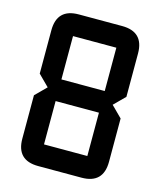

<svg xmlns="http://www.w3.org/2000/svg" viewBox="-105 -760 697 836"><g transform="rotate(15 244.0 -342.0)"><path d="M48.8 -585.9Q48.8 -683.6 146.5 -683.6H341.8Q439.5 -683.6 439.5 -585.9V-390.6L390.6 -341.8L439.5 -293V-97.7Q439.5 0 341.8 0H146.5Q48.8 0 48.8 -97.7V-293L97.7 -341.8L48.8 -390.6ZM146.5 -585.9V-390.6H341.8V-585.9ZM341.8 -293H146.5V-97.7H341.8Z"/></g></svg>

Font: BabelStone Runic Long Branch
Style: Regular
Weight: 400
Designer: Andrew West
Foundry: BabelStone
Version: Version 3.002 March 14, 2022